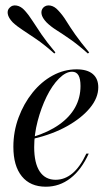

<svg xmlns="http://www.w3.org/2000/svg" viewBox="-20 -684 413 715"><path d="M150.8 11.3Q92.7 11.3 61.3 -27.4Q29.8 -66.1 29.8 -137.1Q29.8 -194.4 49.2 -246.4Q68.5 -298.4 101.2 -339.1Q133.9 -379.8 176.2 -402.8Q218.5 -425.8 265.3 -425.8Q304.8 -425.8 325.4 -408.5Q346 -391.1 346 -358.9Q346 -319.4 314.9 -281.9Q283.9 -244.4 229.8 -214.1Q175.8 -183.9 103.2 -166.9V-174.2Q160.5 -191.9 200 -219.8Q239.5 -247.6 259.7 -283.9Q279.8 -320.2 279.8 -363.7Q279.8 -390.3 272.2 -403.6Q264.5 -416.9 248.4 -416.9Q225 -416.9 199.6 -391.5Q174.2 -366.1 153.6 -324.2Q133.1 -282.3 120.2 -233.1Q107.3 -183.9 107.3 -136.3Q107.3 -76.6 127.8 -45.6Q148.4 -14.5 187.1 -14.5Q221 -14.5 249.6 -38.3Q278.2 -62.1 301.6 -112.1H310.5Q283.1 -51.6 242.3 -20.2Q201.6 11.3 150.8 11.3ZM182.3 -484.7Q145.2 -517.7 115.7 -537.9Q86.3 -558.1 64.5 -572.2Q42.7 -586.3 27.4 -600.8Q11.3 -617.7 8.9 -632.3Q6.5 -646.8 16.1 -655.6Q25.8 -666.1 41.9 -663.3Q58.1 -660.5 71.8 -645.2Q87.9 -627.4 101.6 -605.6Q115.3 -583.9 134.7 -555.6Q154 -527.4 186.3 -488.7ZM307.3 -484.7Q270.2 -517.7 241.1 -537.9Q212.1 -558.1 190.3 -571.8Q168.5 -585.5 153.2 -600.8Q137.1 -617.7 134.7 -631.9Q132.3 -646 141.1 -655.6Q151.6 -666.1 167.3 -663.3Q183.1 -660.5 196.8 -645.2Q213.7 -627.4 227 -605.6Q240.3 -583.9 260.1 -555.6Q279.8 -527.4 312.1 -488.7Z"/></svg>

Font: Playfair 144pt SemiCondensed
Style: Italic
Weight: 400
Width: 4
Italic angle: -15.6°
Designer: Claus Eggers Sørensen
Foundry: Claus Eggers Sørensen
Version: Version 2.203